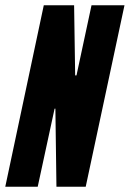

<svg xmlns="http://www.w3.org/2000/svg" viewBox="-37 -708 492 728"><path d="M-17 0 129 -688H244L248 -422H253L310 -688H435L288 0H177L173 -296H170L106 0Z"/></svg>

Font: Saira Ultra Condensed Black
Style: Italic
Weight: 900
Width: 1
Italic angle: -12°
Designer: Hector Gatti with collaboration of the Omnibus-Type team
Foundry: Omnibus-Type
Version: Version 1.001; ttfautohint (v1.8)